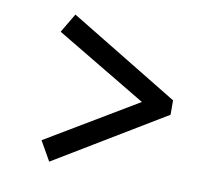

<svg xmlns="http://www.w3.org/2000/svg" viewBox="-61 -600 705 631"><g transform="rotate(10 291.0 -284.5)"><path d="M141 -39 104 -104 407 -285 104 -466 142 -530 507 -308V-260Z"/></g></svg>

Font: Literata 36pt
Style: Bold
Weight: 700
Designer: Latin by Veronika Burian and Jose Scaglione. Greek by Irene Vlachou. Cyrillic by Vera Evstafieva.
Foundry: TypeTogether
Version: Version 3.002